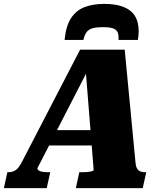

<svg xmlns="http://www.w3.org/2000/svg" viewBox="-71 -970 841 990"><path d="M466 -950Q411 -950 367 -934Q323 -918 296 -877.5Q269 -837 262 -764H359Q365 -791 376 -805Q387 -819 407 -824.5Q427 -830 460 -830Q493 -830 511 -824Q529 -818 535.5 -803.5Q542 -789 540 -764H640Q642 -776 643 -787.5Q644 -799 644 -810Q644 -857 624.5 -888Q605 -919 565.5 -934.5Q526 -950 466 -950ZM176 -299H438L427 -220H148ZM370 -619 388 -620 122 -103Q121 -97 127 -92Q133 -87 146 -84.5Q159 -82 177 -82H188L170 0H-51L-33 -82H-27Q-6 -82 10 -93Q26 -104 42 -135L342 -714H572L628 -129Q631 -101 643.5 -91.5Q656 -82 678 -82H683L665 0H320L338 -82H350Q368 -82 382 -83.5Q396 -85 403.5 -87.5Q411 -90 412 -93Z"/></svg>

Font: Roboto Serif 20pt ExtraBold
Style: Italic
Weight: 800
Italic angle: -10°
Version: Version 1.007